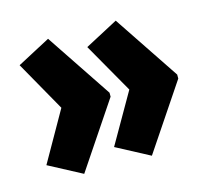

<svg xmlns="http://www.w3.org/2000/svg" viewBox="-77 -608 713 655"><g transform="rotate(-15 280.0 -280.5)"><path d="M538 -273V-287L383 -519L266 -457L367 -280L266 -104L383 -42ZM299 -273V-287L144 -519L27 -457L127 -280L27 -104L144 -42Z"/></g></svg>

Font: Noto Sans Myanmar ExtraCondensed Black
Style: Regular
Weight: 900
Width: 2
Designer: Monotype Design Team
Foundry: Monotype Imaging Inc.
Version: Version 2.107